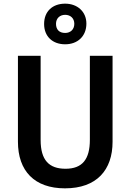

<svg xmlns="http://www.w3.org/2000/svg" viewBox="-20 -1019 713 1049"><path d="M336 -777C404 -777 452 -821 452 -890C452 -956 402 -999 336 -999C267 -999 221 -957 221 -888C221 -820 267 -777 336 -777ZM336 -839C303 -839 286 -858 286 -889C286 -919 307 -938 336 -938C365 -938 386 -919 386 -889C386 -858 365 -839 336 -839ZM595 -244V-714H471V-255C471 -149 430 -97 338 -97C248 -97 202 -144 202 -254V-714H78V-245C78 -85 168 10 335 10C509 10 595 -91 595 -244Z"/></svg>

Font: Noto Sans Thai SemCond SemBd
Style: Regular
Weight: 600
Width: 4
Designer: Monotype Design Team
Foundry: Monotype Imaging Inc.
Version: Version 2.002